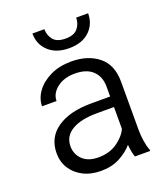

<svg xmlns="http://www.w3.org/2000/svg" viewBox="-136 -825 811 930"><g transform="rotate(-20 270.0 -359.5)"><path d="M402.8 0Q397.9 -11.7 394.8 -29.1Q391.6 -46.4 390.1 -64.5Q364.3 -34.2 322.8 -12.2Q281.2 9.8 226.1 9.8Q173.3 9.8 134 -10.5Q94.7 -30.8 73 -65.4Q51.3 -100.1 51.3 -143.6Q51.3 -225.1 115.7 -269.5Q180.2 -314 290.5 -314H389.2V-364.7Q389.2 -416.5 357.7 -446.8Q326.2 -477.1 265.6 -477.1Q209.5 -477.1 173.6 -449Q137.7 -420.9 137.7 -382.3H63Q63 -421.4 88.6 -457Q114.3 -492.7 160.9 -515.4Q207.5 -538.1 269.5 -538.1Q354.5 -538.1 408.9 -494.6Q463.4 -451.2 463.4 -363.8V-113.3Q463.4 -86.4 468 -56.6Q472.7 -26.9 481 -6.8V0ZM235.8 -56.2Q292.5 -56.2 332.5 -83.7Q372.6 -111.3 389.2 -147.5V-259.8H301.8Q218.3 -259.8 172.1 -232.2Q126 -204.6 126 -152.3Q126 -112.3 154.5 -84.2Q183.1 -56.2 235.8 -56.2ZM365.2 -729.5H426.8Q426.8 -673.3 388.7 -637.5Q350.6 -601.6 283.7 -601.6Q217.3 -601.6 178.5 -637.5Q139.6 -673.3 139.6 -729.5H201.2Q201.2 -698.2 219.7 -674.8Q238.3 -651.4 283.7 -651.4Q327.1 -651.4 346.2 -674.8Q365.2 -698.2 365.2 -729.5Z"/></g></svg>

Font: Vazirmatn UI Light
Style: Regular
Weight: 300
Designer: Saber Rastikerdar
Foundry: Saber Rastikerdar
Version: Version 33.003